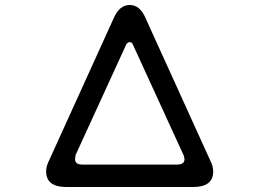

<svg xmlns="http://www.w3.org/2000/svg" viewBox="-20 -742 1040 770"><path d="M165 -55Q165 -76 178 -101L436 -669Q459 -722 500 -722Q541 -722 563 -671L822 -101Q835 -76 835 -54Q835 8 754 8H246Q165 8 165 -55ZM310 -82H690Q720 -82 720 -104L717 -118L513 -563Q509 -573 500 -573Q492 -573 486 -563L283 -120L281 -104Q281 -82 310 -82Z"/></svg>

Font: 寒蝉全圆体
Style: Regular
Weight: 400
Designer: Warren2060
      Designed by Motoya company      

      [Varela Round]
      Joe Prince(Latin component); Avraham Cornf
Foundry: ChillType
Version: Version 3.200